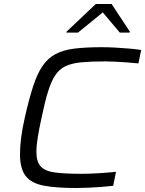

<svg xmlns="http://www.w3.org/2000/svg" viewBox="-20 -932 726 960"><path d="M359 8Q259 8 197.5 -4Q136 -16 108 -52.5Q80 -89 80 -160Q80 -197 85.5 -242Q91 -287 104 -344Q125 -437 145.5 -500Q166 -563 192.5 -602Q219 -641 257.5 -661.5Q296 -682 352 -689Q408 -696 488 -696Q521 -696 557.5 -694Q594 -692 628 -689Q662 -686 686 -682L672 -615Q644 -618 614.5 -620Q585 -622 558 -623.5Q531 -625 508 -625Q436 -625 387.5 -620.5Q339 -616 307.5 -601Q276 -586 256 -555.5Q236 -525 220 -473.5Q204 -422 188 -344Q176 -289 169 -246.5Q162 -204 162 -173Q162 -123 184 -99.5Q206 -76 255.5 -69.5Q305 -63 388 -63Q427 -63 475 -66Q523 -69 560 -73L546 -3Q521 0 489 2.5Q457 5 423 6.5Q389 8 359 8ZM312 -769 313 -774 459 -912H538L629 -774L628 -769H579L494 -870L370 -769Z"/></svg>

Font: Saira Expanded
Style: Italic
Weight: 400
Width: 7
Italic angle: -12°
Designer: Hector Gatti with collaboration of the Omnibus-Type team
Foundry: Omnibus-Type
Version: Version 1.101